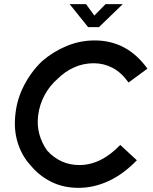

<svg xmlns="http://www.w3.org/2000/svg" viewBox="-20 -900 737 926"><path d="M359 6Q285 6 226.5 -23.5Q168 -53 128 -102Q85 -148 65 -213Q45 -278 55 -355Q63 -425 97 -490Q131 -555 183 -605Q236 -651 301 -678Q366 -705 437 -705Q593 -705 691 -569L600 -502Q565 -551 522.5 -573Q480 -595 432 -595Q382 -595 337.5 -575Q293 -555 257 -519Q220 -487 195.5 -442Q171 -397 164 -344Q158 -295 170 -252Q182 -209 208 -173Q238 -140 277 -122Q316 -104 363 -104Q467 -104 560 -201L640 -127Q574 -59 503 -26.5Q432 6 359 6ZM405 -769 316 -880H395L435 -825L489 -880H572L457 -769Z"/></svg>

Font: Kulim Park SemiBold
Style: Italic
Weight: 600
Italic angle: -8°
Designer: Noponies / Dale Sattler
Foundry: Noponies
Version: Version 1.000; ttfautohint (v1.8.3)